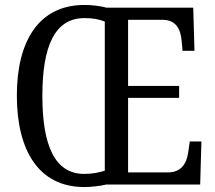

<svg xmlns="http://www.w3.org/2000/svg" viewBox="-20 -745 868 775"><path d="M320 10C347 10 384 6 408 0H788L793 -174H746L740 -132C734 -87 713 -49 657 -49H497V-350H703V-398H497V-665H637C690 -665 709 -627 713 -582L717 -540H765L760 -714H410C386 -721 349 -725 321 -725C137 -725 48 -580 48 -359C48 -137 137 10 320 10ZM320 -43C200 -43 151 -160 151 -358C151 -557 200 -672 321 -672C355 -672 381 -667 403 -658V-56C381 -49 354 -43 320 -43Z"/></svg>

Font: Noto Serif Ethiopic Cn
Style: Regular
Weight: 400
Width: 3
Designer: Monotype Design Team
Foundry: Monotype Imaging Inc.
Version: Version 2.102